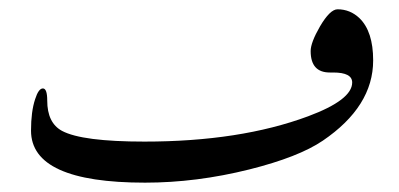

<svg xmlns="http://www.w3.org/2000/svg" viewBox="-20 -391 854 411"><path d="M670.9 -89.8Q619.1 -54.7 513.7 -28.3Q400.4 0 290.5 0Q46.4 0 46.4 -111.3Q46.4 -152.3 55.2 -178.7Q62.5 -201.7 71.8 -201.7Q81.1 -201.7 81.1 -175.8Q81.1 -127.9 112.8 -110.8Q155.8 -87.9 289.1 -87.9Q493.7 -87.9 639.6 -142.1Q733.9 -177.2 733.9 -214.4Q733.9 -235.8 693.4 -235.8H686Q645 -235.8 645 -281.7Q645 -299.8 665 -334.5Q686.5 -371.1 702.6 -371.1Q729.5 -371.1 749.5 -352.1Q778.8 -323.7 778.8 -261.7Q778.8 -163.1 670.9 -89.8Z"/></svg>

Font: Dima Nastaligh Tahriri
Style: regular
Weight: 400
Designer: R.Balvardi
Foundry: Dima Software Group
Version: Version 1.00;November 13, 2018;FontCreator 11.5.0.2427 64-bi